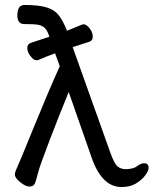

<svg xmlns="http://www.w3.org/2000/svg" viewBox="-20 -740 619 774"><path d="M470 14Q391 14 350 -103L257 -369Q223 -287 181.5 -178.5Q140 -70 134 -46Q128 -22 122.5 -5Q117 12 99 12Q83 12 61.5 -5.5Q40 -23 40 -36Q40 -46 48 -62.5Q56 -79 116 -226.5Q176 -374 221 -473L202 -525Q171 -514 134 -498L127 -497Q117 -497 108 -508Q90 -527 90 -547Q90 -562 104 -567Q118 -572 179 -592Q172 -615 161.5 -626Q151 -637 134.5 -640Q118 -643 78 -643Q50 -643 50 -678Q50 -720 79 -720Q139 -720 171.5 -709Q204 -698 220 -674Q236 -652 250 -616L311 -641L317 -642Q326 -642 336 -632Q354 -613 354 -592Q354 -577 341 -572L273 -550L425 -124Q439 -86 450 -73Q461 -60 483 -58Q517 -58 532.5 -70Q548 -82 561 -82Q579 -82 579 -63Q579 -51 565 -32.5Q551 -14 527.5 0Q504 14 470 14Z"/></svg>

Font: LXGW WenKai Lite Medium
Style: Regular
Weight: 500
Designer: LXGW / Fontworks Inc.
Foundry: LXGW / Fontworks Inc.
Version: Version 1.511; March 25, 2025